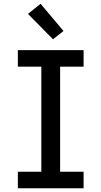

<svg xmlns="http://www.w3.org/2000/svg" viewBox="-20 -1002 540 1022"><path d="M75 0V-88H200V-647H75V-735H425V-647H300V-88H425V0ZM262 -793 129 -928 196 -982 318 -837Z"/></svg>

Font: Iosevka SS18 Semibold
Style: Regular
Weight: 600
Monospace: yes
Designer: Belleve Invis
Foundry: Belleve Invis
Version: Version 25.1.1; ttfautohint (v1.8.4)